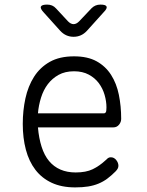

<svg xmlns="http://www.w3.org/2000/svg" viewBox="-20 -805 640 835"><path d="M462 -121Q476 -121 485.5 -109Q495 -97 495 -84Q495 -78 492 -72Q489 -66 482 -59Q464 -41 446.5 -28Q429 -15 408.5 -6.5Q388 2 363.5 6Q339 10 307 10Q248 10 205 -10Q162 -30 134 -66.5Q106 -103 92.5 -154Q79 -205 79 -266Q79 -324 90.5 -377Q102 -430 128 -471Q154 -512 196.5 -536Q239 -560 302 -560Q361 -560 400 -538.5Q439 -517 463 -479.5Q487 -442 497 -392.5Q507 -343 507 -288Q507 -274 497.5 -262.5Q488 -251 473 -251H145Q149 -204 161 -166.5Q173 -129 193.5 -104.5Q214 -80 243 -67.5Q272 -55 309 -55Q354 -55 383 -69Q412 -83 438 -107Q444 -113 449 -117Q454 -121 462 -121ZM145 -312H432Q437 -312 440 -316.5Q443 -321 443 -338Q443 -364 435 -392Q427 -420 410 -443Q393 -466 366 -480.5Q339 -495 302 -495Q263 -495 235 -479.5Q207 -464 188 -439Q169 -414 158.5 -380.5Q148 -347 145 -312ZM185 -785Q197 -785 206.5 -781Q216 -777 224 -768L276 -712Q288 -700 300 -700Q312 -700 324 -712L378 -769Q386 -777 395.5 -781Q405 -785 417 -785Q440 -785 443.5 -776.5Q447 -768 431 -752L358 -671Q346 -658 331.5 -651.5Q317 -645 300 -645Q283 -645 268.5 -651.5Q254 -658 242 -671L170 -751Q154 -768 158 -776.5Q162 -785 185 -785Z"/></svg>

Font: Maple Mono ExtraLight
Style: Regular
Weight: 275
Monospace: yes
Designer: subframe7536
Version: Version 7.000